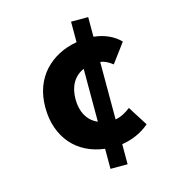

<svg xmlns="http://www.w3.org/2000/svg" viewBox="-104 -745 809 877"><g transform="rotate(-15 300.0 -307.0)"><path d="M239 -307Q239 -262 257.5 -229.5Q276 -197 311 -182V-432Q275 -416 257 -384Q239 -352 239 -307ZM311 41V-54Q262 -60 222.5 -80Q183 -100 155 -132.5Q127 -165 111.5 -209Q96 -253 96 -307Q96 -360 112 -403Q128 -446 157 -477.5Q186 -509 225 -529.5Q264 -550 311 -558V-655H392V-562Q431 -558 462.5 -543.5Q494 -529 516 -506L449 -416Q419 -440 392 -443V-171Q413 -175 431 -184.5Q449 -194 464 -206L523 -113Q494 -88 460 -73.5Q426 -59 392 -54V41Z"/></g></svg>

Font: Source Code Pro
Style: Bold
Weight: 700
Monospace: yes
Designer: Paul D. Hunt, Teo Tuominen
Foundry: Adobe Systems Incorporated
Version: Version 2.030;PS 1.000;hotconv 16.6.51;makeotf.lib2.5.65220